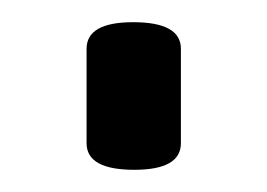

<svg xmlns="http://www.w3.org/2000/svg" viewBox="-20 -138 241 173"><path d="M143 -94V-9Q143 15 101 15Q58 15 58 -9V-94Q58 -118 100 -118Q143 -118 143 -94Z"/></svg>

Font: Offside
Style: Regular
Weight: 400
Designer: Eduardo Rodriguez Tunni
Foundry: Eduardo Rodriguez Tunni
Version: Version 1.002; ttfautohint (v1.8.4.7-5d5b);gftools[0.9.23]